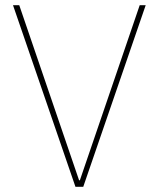

<svg xmlns="http://www.w3.org/2000/svg" viewBox="-20 -718 610 738"><path d="M300 0 540 -698H517L287 -25H284L54 -698H30L270 0Z"/></svg>

Font: IBM Plex Sans Thai Looped Thin
Style: Regular
Weight: 100
Designer: Mike Abbink, Paul van der Laan, Pieter van Rosmalen, Ben Mitchell, Mark Frömberg
Foundry: Bold Monday
Version: Version 1.1